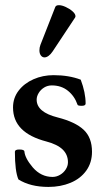

<svg xmlns="http://www.w3.org/2000/svg" viewBox="-20 -718 405 749"><path d="M51.8 -18.1Q38.1 -50.3 38.1 -126Q38.1 -134.8 55.2 -134.8Q74.7 -134.8 75.2 -127Q77.6 -100.6 107.9 -64.9Q140.1 -27.8 185.1 -27.8Q200.2 -27.8 214.1 -35.9Q228 -43.9 236.6 -57.4Q245.1 -70.8 245.1 -85Q245.1 -114.7 224.4 -134.8Q203.6 -154.8 161.1 -166Q95.7 -183.1 63.2 -216.1Q30.8 -249 30.8 -298.8Q30.8 -335.9 52.7 -364.5Q74.7 -393.1 110.8 -408.9Q147 -424.8 189 -424.8Q248.5 -424.8 294.9 -407.2Q314 -356.9 314 -314Q314 -305.2 298.8 -305.2Q282.7 -305.2 282.2 -310.1Q271 -342.8 245.1 -363.8Q219.2 -384.8 182.1 -384.8Q165.5 -384.8 152.1 -376.5Q138.7 -368.2 130.9 -355.2Q123 -342.3 123 -329.1Q123 -280.3 205.1 -259.8Q273.9 -242.2 306.4 -211.7Q338.9 -181.2 338.9 -126Q338.9 -83.5 316.4 -52.2Q293.9 -21 255.1 -4.9Q216.3 11.2 168.9 11.2Q98.1 11.2 51.8 -18.1ZM185.5 -517.6Q177.7 -505.9 169.4 -500Q161.1 -494.1 153.8 -494.1Q145 -494.1 139.4 -501.7Q133.8 -509.3 133.8 -521.5Q133.8 -532.7 137.7 -543L195.3 -689.9Q197.8 -697.8 210 -697.8Q221.2 -697.8 236.6 -690.7Q252 -683.6 263.2 -673.6Q274.4 -663.6 274.4 -654.8Q274.4 -651.4 272.5 -648.9Z"/></svg>

Font: JuniusX
Style: Bold
Weight: 700
Designer: Peter S. Baker
Foundry: Briery Creek Software
Version: Version 1.004